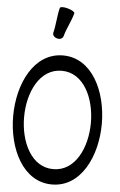

<svg xmlns="http://www.w3.org/2000/svg" viewBox="-71 -1188 786 1260"><g transform="rotate(5 322.0 -557.5)"><path d="M312 -951C326 -1004 355 -1053 369 -1107C371 -1115 351 -1128 324 -1135C297 -1143 273 -1142 271 -1133C257 -1080 257 -1023 243 -969C239 -954 251 -938 270 -933C289 -927 307 -935 312 -951ZM612 -400C612 -614 511 -825 320 -825C129 -825 28 -614 28 -400C28 -186 129 25 320 25C511 25 612 -186 612 -400ZM100 -400C100 -563 175 -724 320 -724C465 -724 540 -563 540 -400C540 -237 465 -76 320 -76C175 -76 100 -237 100 -400Z"/></g></svg>

Font: Nupuram Condensed Medium
Style: Regular
Weight: 500
Width: 3
Designer: Santhosh Thottingal (santhosh.thottingal@gmail.com)
Foundry: SMC
Version: Version 1.000